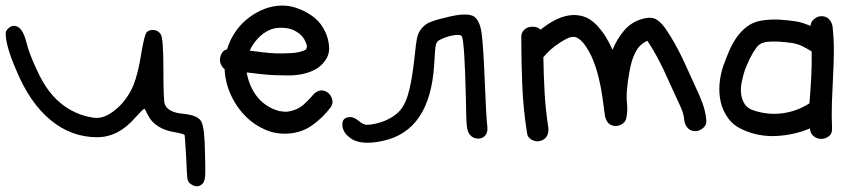

<svg xmlns="http://www.w3.org/2000/svg" viewBox="-23 -486 3022 680"><path d="M-2.9 -368.2Q-2.9 -377 6.8 -385.7Q16.6 -394.5 26.4 -394.5Q56.6 -394.5 71.3 -333Q80.1 -297.9 104 -245.6Q127.9 -193.4 150.4 -164.1Q202.1 -95.7 282.2 -74.2Q305.7 -68.4 320.3 -68.4Q357.4 -68.4 401.4 -111.3Q433.6 -144.5 450.2 -186Q466.8 -227.5 478.5 -303.7Q489.3 -365.2 497.1 -372.6Q504.9 -379.9 518.6 -379.9Q536.1 -379.9 545.9 -365.2Q555.7 -352.5 555.7 -242.2Q555.7 -129.9 560.5 -117.2Q571.3 -87.9 626 -83Q677.7 -78.1 689.9 -55.7Q702.1 -33.2 703.1 60.5Q704.1 88.9 704.1 123Q704.1 154.3 694.8 164.1Q685.5 173.8 673.8 173.8Q663.1 173.8 650.4 164.1Q642.6 158.2 640.6 146Q638.7 133.8 636.7 76.2Q631.8 -5.9 630.9 -7.8Q627.9 -11.7 602.5 -16.6Q524.4 -27.3 499 -82Q491.2 -100.6 487.8 -100.6Q484.4 -100.6 455.1 -68.4Q395.5 0 321.3 0Q229.5 0 155.8 -61Q82 -122.1 34.2 -238.3Q-2.9 -323.2 -2.9 -368.2Z M814.5 -378.9Q833 -404.3 858.9 -423.8Q884.8 -443.4 914.1 -454.6Q943.4 -465.8 974.6 -466.3Q1005.9 -466.8 1037.1 -454.1Q1067.4 -442.4 1091.8 -422.4Q1116.2 -402.3 1129.9 -371.1Q1140.6 -347.7 1142.6 -320.3Q1144.5 -293 1127.9 -270.5Q1113.3 -250 1092.3 -239.3Q1071.3 -228.5 1047.4 -223.6Q1023.4 -218.8 998.5 -218.8Q973.6 -218.8 951.2 -219.7Q925.8 -220.7 900.9 -223.6Q876 -226.6 850.6 -229.5Q858.4 -185.5 881.8 -151.4Q905.3 -117.2 945.3 -99.6Q956.1 -95.7 961.9 -93.8Q964.8 -92.8 967.3 -92.3Q969.7 -91.8 972.7 -91.8Q980.5 -90.8 985.8 -90.3Q991.2 -89.8 996.1 -90.8Q1002.9 -91.8 1005.4 -92.3Q1007.8 -92.8 1010.7 -93.8Q1021.5 -96.7 1029.8 -100.6Q1038.1 -104.5 1049.8 -113.3Q1055.7 -118.2 1065.4 -127.9Q1075.2 -137.7 1082 -145.5Q1091.8 -159.2 1106 -164.1Q1120.1 -168.9 1134.8 -160.2Q1147.5 -152.3 1152.8 -136.2Q1158.2 -120.1 1148.4 -106.4Q1120.1 -68.4 1081.5 -41.5Q1043 -14.6 993.2 -12.7Q953.1 -10.7 916 -26.9Q878.9 -43 850.6 -70.3Q815.4 -104.5 794.9 -149.4Q774.4 -194.3 772.5 -241.2Q763.7 -248 759.3 -258.3Q754.9 -268.6 756.3 -279.3Q757.8 -290 763.7 -299.3Q769.5 -308.6 781.2 -311.5Q792 -347.7 814.5 -378.9ZM1048.8 -355.5Q1038.1 -369.1 1015.6 -379.9Q997.1 -387.7 972.2 -387.7Q947.3 -387.7 929.7 -378.9Q907.2 -368.2 889.6 -349.1Q872.1 -330.1 861.3 -306.6Q884.8 -303.7 908.2 -300.8Q931.6 -297.9 955.1 -296.9Q967.8 -296.9 980.5 -296.9Q993.2 -296.9 1005.9 -297.9Q1009.8 -297.9 1013.2 -298.3Q1016.6 -298.8 1020.5 -298.8Q1029.3 -300.8 1033.7 -301.3Q1038.1 -301.8 1043 -303.7Q1046.9 -304.7 1052.7 -306.6Q1057.6 -308.6 1058.6 -309.6Q1059.6 -310.5 1061.5 -311.5L1064.5 -323.2Q1062.5 -327.1 1062 -330.6Q1061.5 -334 1059.6 -336.9Q1058.6 -339.8 1055.2 -345.7Q1051.8 -351.6 1048.8 -355.5Z M1551.8 -422.9Q1594.7 -434.6 1623 -434.6Q1647.5 -434.6 1658.2 -425.8Q1676.8 -410.2 1682.6 -369.1Q1688.5 -328.1 1694.3 -190.4Q1698.2 -83 1703.1 -35.2Q1705.1 -15.6 1694.3 -4.9Q1685.5 4.9 1670.9 4.9Q1651.4 4.9 1639.6 -10.7Q1632.8 -20.5 1630.4 -40Q1627.9 -59.6 1627 -138.7Q1622.1 -344.7 1612.3 -357.4Q1609.4 -362.3 1599.6 -362.3Q1569.3 -362.3 1534.2 -344.7Q1523.4 -339.8 1520.5 -326.7Q1517.6 -313.5 1514.6 -255.9Q1500 -23.4 1334 12.7Q1304.7 19.5 1278.3 19.5Q1240.2 19.5 1217.8 2.9Q1189.5 -17.6 1189.5 -44.9Q1189.5 -70.3 1215.8 -71.3H1218.8Q1230.5 -71.3 1248 -57.6Q1263.7 -43.9 1276.4 -43.9Q1277.3 -43.9 1282.2 -44.4Q1287.1 -44.9 1290 -44.9Q1342.8 -52.7 1377.9 -80.1Q1406.2 -100.6 1420.9 -147Q1435.5 -193.4 1445.3 -284.2Q1450.2 -333 1453.6 -349.6Q1457 -366.2 1464.8 -377.9Q1476.6 -395.5 1493.2 -404.3Q1509.8 -413.1 1551.8 -422.9Z M1891.6 12.7Q1877.9 17.6 1861.8 9.8Q1845.7 2 1843.8 -13.7Q1830.1 -99.6 1826.7 -184.1Q1823.2 -268.6 1823.2 -354.5Q1823.2 -369.1 1831.1 -377.9Q1838.9 -386.7 1849.6 -389.6Q1860.4 -392.6 1872.1 -390.6Q1883.8 -388.7 1891.6 -380.9Q1914.1 -399.4 1939.5 -413.1Q1964.8 -426.8 1990.7 -431.2Q2016.6 -435.5 2042 -428.2Q2067.4 -420.9 2089.8 -397.5Q2108.4 -377.9 2122.1 -356Q2135.7 -334 2146.5 -309.6Q2161.1 -346.7 2187.5 -377.9Q2213.9 -409.2 2254.9 -419.9Q2285.2 -427.7 2302.7 -416.5Q2320.3 -405.3 2335.9 -381.8Q2352.5 -357.4 2366.7 -332Q2380.9 -306.6 2393.6 -280.3Q2406.2 -253.9 2418 -227.5Q2429.7 -201.2 2441.4 -175.8Q2455.1 -147.5 2465.3 -119.6Q2475.6 -91.8 2478.5 -60.5Q2480.5 -43.9 2467.3 -32.7Q2454.1 -21.5 2439.5 -21.5Q2422.9 -21.5 2412.6 -32.7Q2402.3 -43.9 2400.4 -60.5Q2398.4 -84 2388.2 -106Q2377.9 -127.9 2368.2 -149.4Q2357.4 -171.9 2347.2 -195.3Q2336.9 -218.8 2326.2 -241.2Q2315.4 -263.7 2303.2 -286.1Q2291 -308.6 2277.3 -330.1Q2275.4 -333 2273.4 -335.9Q2271.5 -338.9 2269.5 -341.8Q2250 -331.1 2241.2 -321.3Q2232.4 -311.5 2224.6 -294.9Q2217.8 -280.3 2213.4 -264.2Q2209 -248 2206.1 -231.4Q2200.2 -200.2 2197.3 -166Q2195.3 -140.6 2197.8 -117.2Q2200.2 -93.8 2195.3 -68.4Q2192.4 -52.7 2177.2 -44.9Q2162.1 -37.1 2147.5 -41Q2133.8 -44.9 2127.4 -55.2Q2121.1 -65.4 2119.1 -79.1Q2115.2 -110.4 2110.4 -143.6Q2105.5 -176.8 2097.7 -209.5Q2089.8 -242.2 2077.6 -272.9Q2065.4 -303.7 2045.9 -330.1Q2032.2 -347.7 2018.1 -353.5Q2003.9 -359.4 1983.4 -348.6Q1960.9 -336.9 1939.5 -320.3Q1918 -303.7 1901.4 -283.2Q1902.3 -220.7 1905.8 -158.7Q1909.2 -96.7 1918.9 -35.2Q1920.9 -18.6 1914.6 -5.4Q1908.2 7.8 1891.6 12.7Z M2608.4 -26.4Q2575.2 -41 2556.2 -66.9Q2537.1 -92.8 2529.8 -124Q2522.5 -155.3 2525.4 -189Q2528.3 -222.7 2539.1 -253.9Q2547.9 -278.3 2559.1 -304.7Q2570.3 -331.1 2585.9 -353.5Q2601.6 -376 2623 -392.1Q2644.5 -408.2 2673.8 -413.1Q2704.1 -418 2734.9 -416.5Q2765.6 -415 2795.9 -410.2Q2809.6 -408.2 2822.3 -403.8Q2835 -399.4 2847.7 -394.5Q2848.6 -409.2 2860.8 -418.9Q2873 -428.7 2886.7 -428.7Q2903.3 -428.7 2913.6 -417.5Q2923.8 -406.2 2925.8 -390.6Q2930.7 -345.7 2930.2 -300.8Q2929.7 -255.9 2927.2 -210.9Q2924.8 -166 2923.3 -121.1Q2921.9 -76.2 2923.8 -31.2Q2924.8 -12.7 2912.6 -3.4Q2900.4 5.9 2885.7 5.9Q2871.1 5.9 2858.9 -3.4Q2846.7 -12.7 2845.7 -31.2Q2790 -7.8 2727.5 -4.4Q2665 -1 2608.4 -26.4ZM2615.2 -238.3Q2609.4 -220.7 2604.5 -198.2Q2599.6 -175.8 2601.6 -155.3Q2603.5 -134.8 2614.3 -117.7Q2625 -100.6 2649.4 -93.8Q2699.2 -78.1 2749.5 -85Q2799.8 -91.8 2843.8 -120.1Q2847.7 -168 2850.1 -212.9Q2852.5 -257.8 2851.6 -303.7Q2835 -314.5 2817.9 -322.8Q2800.8 -331.1 2780.3 -334Q2759.8 -336.9 2736.8 -338.4Q2713.9 -339.8 2692.4 -337.9Q2690.4 -337.9 2682.1 -335.4Q2673.8 -333 2672.9 -332Q2663.1 -327.1 2655.3 -316.4Q2642.6 -298.8 2632.8 -278.8Q2623 -258.8 2615.2 -238.3Z"/></svg>

Font: Schoolbell
Style: Regular
Weight: 400
Designer: Font Diner, Inc
Foundry: Font Diner, Inc
Version: Version 1.001